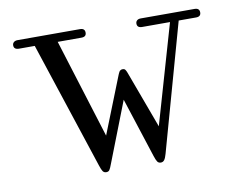

<svg xmlns="http://www.w3.org/2000/svg" viewBox="-61 -580 823 660"><g transform="rotate(-10 350.0 -250.0)"><path d="M255.9 -500Q272.9 -500 272.9 -484.9Q272.9 -470.2 255.9 -470.2H172.9L280.8 -124L358.9 -320.8Q358.9 -321.3 360.4 -324.5Q361.8 -327.6 362.3 -328.6Q362.8 -329.6 364.3 -332.3Q365.7 -335 367.2 -335.9Q368.7 -336.9 370.8 -337.9Q373 -338.9 376 -338.9Q379.4 -338.9 381.8 -337.9Q384.3 -336.9 385.7 -334.5Q387.2 -332 388.2 -330.3Q389.2 -328.6 390.4 -325.2Q391.6 -321.8 392.1 -320.8L464.8 -124L564.9 -470.2H467.8Q450.2 -470.2 450.2 -484.9Q450.2 -491.7 454.8 -495.8Q459.5 -500 467.8 -500H655.8Q672.9 -500 672.9 -484.9Q672.9 -470.2 655.8 -470.2H595.2L471.2 -26.9Q467.3 -12.7 462.6 -6.3Q458 0 450.2 0Q442.4 0 438.2 -5.9Q434.1 -11.7 429.2 -26.9L361.8 -234.9L280.8 -26.9Q274.9 -10.7 271.2 -5.4Q267.6 0 259.8 0Q252 0 247.8 -5.9Q243.7 -11.7 238.8 -26.9L92.8 -470.2H38.1Q20 -470.2 20 -484.9Q20 -491.7 24.9 -495.8Q29.8 -500 38.1 -500Z"/></g></svg>

Font: Director Light
Style: Regular
Weight: 100
Designer: Ange Degheest & May Jolivet & Justine Herbel
Foundry: Velvetyne Type Foundry
Version: Version 1.000;FEAKit 1.0